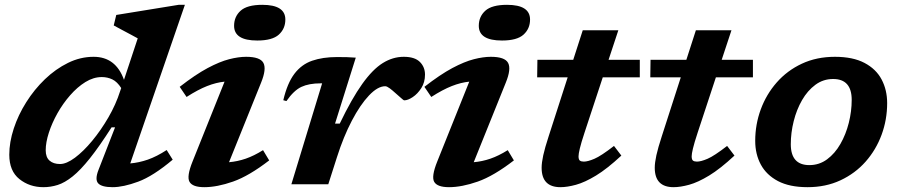

<svg xmlns="http://www.w3.org/2000/svg" viewBox="-20 -764 3736 796"><path d="M696 -102Q614.5 -33.5 552.8 -10.8Q491 12 447 12Q402 12 387.2 -3.8Q372.5 -19.5 388.5 -60L457 -236H442.5Q392 -157 352.8 -107.8Q313.5 -58.5 281 -32.5Q248.5 -6.5 219.2 2.8Q190 12 160 12Q102.5 12 60.5 -21.5Q18.5 -55 18.5 -122.5Q18.5 -174.5 37 -231Q55.5 -287.5 88.8 -340.2Q122 -393 166.2 -435.5Q210.5 -478 261.8 -503.2Q313 -528.5 368 -528.5Q460 -528.5 494 -433L551 -605Q542 -610 523.8 -619.8Q505.5 -629.5 485.5 -640.2Q465.5 -651 451.5 -658.5L462 -702L720.5 -744H746.5L520 -86.5Q556 -89.5 592.8 -102.2Q629.5 -115 671 -142ZM169.5 -141Q169.5 -112 185.5 -98Q201.5 -84 229 -84Q255.5 -84 290.8 -110.2Q326 -136.5 362.2 -180.2Q398.5 -224 429.5 -277.5Q460.5 -331 478 -386L482.5 -399Q466 -425 445.8 -434.8Q425.5 -444.5 402 -444.5Q367.5 -444.5 334 -423.8Q300.5 -403 270.8 -369Q241 -335 218.2 -294.5Q195.5 -254 182.5 -213.8Q169.5 -173.5 169.5 -141Z M950.5 -657Q950.5 -695 977.5 -719.5Q1004.5 -744 1067.5 -744Q1163 -744 1163 -683Q1163 -645 1136 -620.5Q1109 -596 1046.5 -596Q950.5 -596 950.5 -657ZM778.5 -95 911 -425.5Q876 -422 838.5 -407.2Q801 -392.5 753.5 -362L725 -404Q790.5 -455 840.8 -481.8Q891 -508.5 930 -518.5Q969 -528.5 1000.5 -528.5Q1058.5 -528.5 1072 -503.2Q1085.5 -478 1062.5 -421.5L929.5 -91.5Q964.5 -94.5 998.8 -106.2Q1033 -118 1070.5 -141.5L1096 -99Q1012.5 -34.5 946.2 -11.2Q880 12 827 12Q778.5 12 765.8 -10Q753 -32 778.5 -95Z M1315.5 -418.5H1309.5Q1261 -418.5 1229.5 -403.8Q1198 -389 1167.5 -345L1154.5 -348.5Q1171 -419 1200.5 -458Q1230 -497 1274 -512.2Q1318 -527.5 1377.5 -527.5Q1402 -527.5 1418.8 -527Q1435.5 -526.5 1455 -525L1369 -251.5H1388.5Q1438.5 -355.5 1481.8 -416Q1525 -476.5 1566.8 -502.5Q1608.5 -528.5 1654 -528.5Q1699.5 -528.5 1720.8 -507.2Q1742 -486 1742 -454.5Q1742 -423 1726.8 -399Q1711.5 -375 1691.2 -361.5Q1671 -348 1656 -348Q1653 -348 1642.5 -357.8Q1632 -367.5 1619.5 -378Q1607.5 -389 1595.8 -397.8Q1584 -406.5 1577 -406.5Q1546 -406.5 1509.8 -368.2Q1473.5 -330 1438.8 -263.8Q1404 -197.5 1377 -112.5L1341 0H1188Z M1965 -657Q1965 -695 1992 -719.5Q2019 -744 2082 -744Q2177.5 -744 2177.5 -683Q2177.5 -645 2150.5 -620.5Q2123.5 -596 2061 -596Q1965 -596 1965 -657ZM1793 -95 1925.5 -425.5Q1890.5 -422 1853 -407.2Q1815.5 -392.5 1768 -362L1739.5 -404Q1805 -455 1855.2 -481.8Q1905.5 -508.5 1944.5 -518.5Q1983.5 -528.5 2015 -528.5Q2073 -528.5 2086.5 -503.2Q2100 -478 2077 -421.5L1944 -91.5Q1979 -94.5 2013.2 -106.2Q2047.5 -118 2085 -141.5L2110.5 -99Q2027 -34.5 1960.8 -11.2Q1894.5 12 1841.5 12Q1793 12 1780.2 -10Q1767.5 -32 1793 -95Z M2403.5 -214.5Q2389 -170.5 2383.8 -148.2Q2378.5 -126 2378.5 -116Q2378.5 -102.5 2384 -98.2Q2389.5 -94 2400.5 -94Q2417 -94 2444.5 -105.8Q2472 -117.5 2525.5 -159L2556 -119Q2497.5 -64.5 2451 -36.2Q2404.5 -8 2368 2Q2331.5 12 2303.5 12Q2225.5 12 2225.5 -68.5Q2225.5 -89.5 2232.2 -120.2Q2239 -151 2254.5 -198.5L2333.5 -443.5H2207L2208 -516H2356.5L2396 -638.5H2543.5L2503 -516H2632.5V-443.5H2479Z M2872.5 -214.5Q2858 -170.5 2852.8 -148.2Q2847.5 -126 2847.5 -116Q2847.5 -102.5 2853 -98.2Q2858.5 -94 2869.5 -94Q2886 -94 2913.5 -105.8Q2941 -117.5 2994.5 -159L3025 -119Q2966.5 -64.5 2920 -36.2Q2873.5 -8 2837 2Q2800.5 12 2772.5 12Q2694.5 12 2694.5 -68.5Q2694.5 -89.5 2701.2 -120.2Q2708 -151 2723.5 -198.5L2802.5 -443.5H2676L2677 -516H2825.5L2865 -638.5H3012.5L2972 -516H3101.5V-443.5H2948Z M3441.5 -528.5Q3516 -528.5 3564 -503.2Q3612 -478 3635 -434.5Q3658 -391 3658 -336.5Q3658 -268 3635 -205.5Q3612 -143 3568.8 -94Q3525.5 -45 3464.5 -16.5Q3403.5 12 3328 12Q3253.5 12 3205.5 -13.2Q3157.5 -38.5 3134.2 -81.8Q3111 -125 3111 -180Q3111 -248 3134 -310.5Q3157 -373 3200.2 -422.2Q3243.5 -471.5 3304.5 -500Q3365.5 -528.5 3441.5 -528.5ZM3335.5 -79.5Q3376.5 -79.5 3409 -103.5Q3441.5 -127.5 3464.2 -167.2Q3487 -207 3499 -254.8Q3511 -302.5 3511 -350Q3511 -436.5 3434 -436.5Q3393 -436.5 3360.5 -412.5Q3328 -388.5 3305.2 -349Q3282.5 -309.5 3270.5 -261.5Q3258.5 -213.5 3258.5 -166Q3258.5 -79.5 3335.5 -79.5Z"/></svg>

Font: Newsreader Caption SemiBold
Style: Italic
Weight: 600
Italic angle: -17°
Designer: Hugues Gentile
Foundry: Production Type
Version: Version 1.001